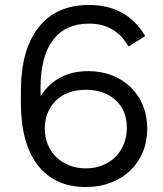

<svg xmlns="http://www.w3.org/2000/svg" viewBox="-20 -736 657 772"><path d="M325 16Q201 16 132.5 -71Q64 -158 64 -324V-368Q64 -536 135 -626Q206 -716 338 -716Q490 -716 564 -591L497 -549Q470 -595 431 -618Q392 -641 337 -641Q243 -641 193 -575Q143 -509 143 -382Q143 -374 143 -366Q143 -358 144 -350Q208 -450 335 -450Q387 -450 430.5 -433Q474 -416 505.5 -385.5Q537 -355 554.5 -312.5Q572 -270 572 -219Q572 -167 554 -124Q536 -81 503.5 -50Q471 -19 425.5 -1.5Q380 16 325 16ZM325 -59Q362 -59 392.5 -71.5Q423 -84 444.5 -105.5Q466 -127 478 -157Q490 -187 490 -222Q490 -293 444 -334Q398 -375 325 -375Q286 -375 255.5 -363.5Q225 -352 204 -331Q183 -310 171.5 -281.5Q160 -253 160 -220Q160 -185 172 -155.5Q184 -126 206 -104.5Q228 -83 258.5 -71Q289 -59 325 -59Z"/></svg>

Font: NT Somic
Style: Regular
Weight: 400
Designer: Ravid Balaliev — lead type designer, mastering
Michael Voronin — secret advisor, marketing
Ivan Kovalenko — best boy
Foundry: NT Type
Version: Version 0.7